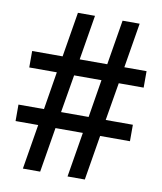

<svg xmlns="http://www.w3.org/2000/svg" viewBox="-86 -770 777 919"><g transform="rotate(10 302.0 -310.0)"><path d="M265 -482H399L435 -700H518L482 -482H590V-402H469L438 -218H570V-138H425L389 80H305L341 -138H208L172 80H88L124 -138H14V-218H138L168 -402H34V-482H182L218 -700H301ZM355 -218 385 -402H252L221 -218Z"/></g></svg>

Font: Minipax
Style: Bold
Weight: 700
Designer: Raphaël Ronot, Igor Stepanchenko (Cyrillic)
Foundry: steppetype
Version: Version 1.002